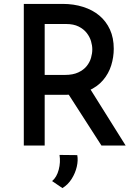

<svg xmlns="http://www.w3.org/2000/svg" viewBox="-20 -746 705 984"><path d="M301 -726Q358 -726 406.5 -710.5Q455 -695 489.5 -666Q524 -637 543.5 -594.5Q563 -552 563 -496Q563 -453 550 -411Q537 -369 508 -335Q479 -301 432 -280.5Q385 -260 315 -260H209V0H102V-726ZM313 -362Q354 -362 381.5 -375Q409 -388 424.5 -407.5Q440 -427 446.5 -449.5Q453 -472 453 -493Q453 -513 446.5 -535Q440 -557 424.5 -577Q409 -597 383 -610Q357 -623 319 -623H209V-362ZM436 -300 624 0H500L309 -297ZM300 218 247 182Q271 162 281 123.5Q291 85 285 48L376 49Q381 76 373.5 108.5Q366 141 347.5 170.5Q329 200 300 218Z"/></svg>

Font: Josefin Sans Medium
Style: Regular
Weight: 500
Designer: Santiago Orozco
Foundry: Typemade
Version: Version 2.001